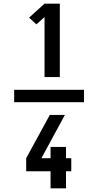

<svg xmlns="http://www.w3.org/2000/svg" viewBox="-20 -868 540 1056"><path d="M442 -306H58V-374H442ZM225 -444V-774L180 -734L140 -771L225 -848H309V-444ZM258 168V74H124V2L254 -236H337L236 -50L208 2H258V-60H343V2H372V74H343V168Z"/></svg>

Font: Iosevka Curly Extrabold
Style: Regular
Weight: 800
Monospace: yes
Designer: Belleve Invis
Foundry: Belleve Invis
Version: Version 22.1.2; ttfautohint (v1.8.4)